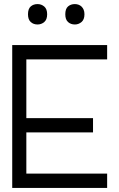

<svg xmlns="http://www.w3.org/2000/svg" viewBox="-20 -921 584 941"><path d="M39.9 -700H505.1V-629.8H109.1V-341.9H435.9V-272.2H109.1V-70.2H505.1V0H39.9ZM117.2 -851Q117.2 -877.8 130.6 -889.4Q143.9 -901 164.1 -901Q182.8 -901 197 -888.9Q211.1 -876.8 211.1 -851Q211.1 -825.3 197 -813.1Q182.8 -801 164.1 -801Q143.9 -801 130.6 -813.1Q117.2 -825.3 117.2 -851ZM300 -851Q300 -877.8 313.4 -889.4Q326.8 -901 347 -901Q356.1 -901 364.6 -898Q373.2 -894.9 379.5 -888.9Q385.9 -882.8 389.9 -873.5Q393.9 -864.1 393.9 -851Q393.9 -825.3 379.5 -813.1Q365.2 -801 347 -801Q326.8 -801 313.4 -813.1Q300 -825.3 300 -851Z"/></svg>

Font: Myanmar KatKuu
Style: Regular
Weight: 400
Designer: Khon Soe Zaw Thu
Foundry: MPUA
Version: Version 1.00 September 13, 2016, initial release